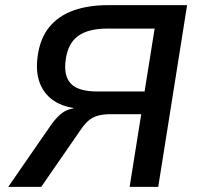

<svg xmlns="http://www.w3.org/2000/svg" viewBox="-20 -725 777 745"><path d="M12 0 171 -230Q194 -264 213.5 -280.5Q233 -297 253 -302L263 -304L266 -306Q218 -313 184 -337.5Q150 -362 134 -404Q118 -446 126 -506Q135 -575 170.5 -619Q206 -663 264 -684Q322 -705 399 -705H706L594 0H483L528 -282H411Q382 -282 361 -276.5Q340 -271 323.5 -257Q307 -243 290 -217L140 0ZM358 -370H541L580 -614H396Q322 -614 282.5 -585Q243 -556 235 -493Q226 -431 255 -400.5Q284 -370 358 -370Z"/></svg>

Font: Nunito Sans 7pt SemiBold
Style: Italic
Weight: 600
Italic angle: -9°
Designer: Vernon Adams
Foundry: Vernon Adams
Version: Version 3.101;gftools[0.9.27]